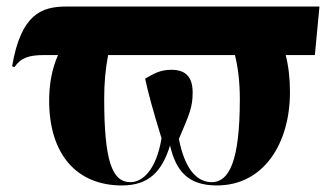

<svg xmlns="http://www.w3.org/2000/svg" viewBox="-20 -556 1024 586"><path d="M24 -351C44 -380 68 -388 117 -388H157C139 -347 130 -300 130 -249C130 -84 215 10 352 10C433 10 474 -31 499 -112C517 -35 553 10 642 10C784 10 865 -117 865 -275C865 -314 861 -353 852 -388H941L955 -536H182C106 -536 44 -512 17 -354ZM626 0C588 0 546 -29 526 -132C558 -207 568 -229 568 -273C568 -320 548 -343 503 -343C467 -343 448 -330 423 -316C432 -273 446 -222 473 -134C457 -37 415 0 378 0C322 0 298 -65 298 -256C298 -302 302 -347 310 -388H697C706 -353 712 -307 712 -254C712 -63 679 0 626 0Z"/></svg>

Font: Noto Serif Display ExtraBold
Style: Regular
Weight: 800
Designer: Monotype Design Team
Foundry: Monotype Imaging Inc.
Version: Version 2.009